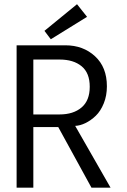

<svg xmlns="http://www.w3.org/2000/svg" viewBox="-20 -870 590 890"><path d="M215.5 -688 186 -727 337 -850.5 383.5 -792ZM57 -660H283Q365.5 -660 420.5 -609.2Q475.5 -558.5 475.5 -470Q475.5 -426.5 461 -390.8Q446.5 -355 423.8 -333.2Q401 -311.5 376.2 -299.5Q351.5 -287.5 328.5 -286.5L492.5 0H404L250 -281H134.5V0H57ZM134.5 -339.5H256Q320 -339.5 358 -371.8Q396 -404 396 -468Q396 -532 358.2 -563Q320.5 -594 256.5 -594H134.5Z"/></svg>

Font: League Spartan
Style: Regular
Weight: 350
Foundry: The League of Moveable Type
Version: Version 2.002